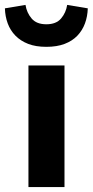

<svg xmlns="http://www.w3.org/2000/svg" viewBox="-51 -763 378 783"><path d="M65 0V-496H212V0ZM138 -572Q95 -572 64 -584Q33 -596 12 -617.5Q-9 -639 -19.5 -667.5Q-30 -696 -31 -729L53 -743Q58 -711 78 -687.5Q98 -664 138 -664Q178 -664 198 -687.5Q218 -711 223 -743L307 -729Q306 -696 295.5 -667.5Q285 -639 264.5 -617.5Q244 -596 212.5 -584Q181 -572 138 -572Z"/></svg>

Font: TT Toshiba Sans
Style: Bold
Weight: 700
Designer: Paul D. Hunt
Foundry: Toshiba Corporation
Version: Version 2.020;PS 2.000;hotconv 1.0.86;makeotf.lib2.5.63406